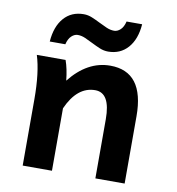

<svg xmlns="http://www.w3.org/2000/svg" viewBox="-82 -809 812 883"><g transform="rotate(10 324.0 -367.5)"><path d="M558.6 0H421.9V-276.4Q421.9 -399.4 351.1 -399.4Q267.1 -399.4 219.2 -291.5V0H82.5V-309.1Q82.5 -435.5 58.1 -512.7H192.4Q206.1 -474.6 211.9 -419.4Q293.5 -522.5 399.9 -522.5Q558.6 -522.5 558.6 -314ZM178.7 -583.5H106Q111.3 -654.3 146.2 -694.3Q181.2 -734.4 238.8 -734.4Q258.8 -734.4 278.1 -726.3Q297.4 -718.3 316.2 -708.7Q335 -699.2 353 -691.4Q371.1 -683.6 388.7 -683.6Q403.8 -683.6 417.7 -696.3Q431.6 -709 438 -735.4H510.7Q505.4 -664.6 470 -624.5Q434.6 -584.5 377.9 -584.5Q357.9 -584.5 338.6 -592.5Q319.3 -600.6 300.5 -610.1Q281.7 -619.6 263.7 -627.7Q245.6 -635.7 228 -635.7Q212.9 -635.7 199 -622.8Q185.1 -609.9 178.7 -583.5Z"/></g></svg>

Font: Cadman
Style: Bold
Weight: 700
Designer: Paul James MIller
Foundry: High-Logic / Made with FontCreator
Version: Version 2.114;March 28, 2021;FontCreator 13.0.0.2683 64-bit